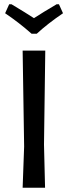

<svg xmlns="http://www.w3.org/2000/svg" viewBox="-20 -879 319 899"><path d="M256 -859 275 -817Q203 -768 152 -721H128Q68 -774 4 -817L23 -859H34Q104 -817 139 -794Q182 -822 245 -859ZM192 -642 186 -202 191 0H86L93 -193L86 -642Z"/></svg>

Font: Alegreya Sans Medium
Style: Regular
Weight: 500
Designer: Juan Pablo del Peral
Foundry: Huerta Tipografica
Version: Version 2.007